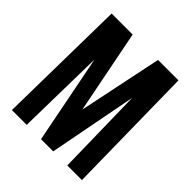

<svg xmlns="http://www.w3.org/2000/svg" viewBox="-213 -965 1120 1120"><g transform="rotate(45 347.0 -405.0)"><path d="M58.1 0 71.3 -809.6H244.6L346.7 -293L454.1 -809.6H622.6L635.7 0H515.1L503.9 -546.4L398.9 0H298.3L190.4 -549.3L180.2 0Z"/></g></svg>

Font: Oswald
Style: DemiBold
Weight: 600
Designer: Vernon Adams
Foundry: Vernon Adams
Version: 3.0; ttfautohint (v0.95) -l 8 -r 50 -G 200 -x 0 -w "G" -W -c